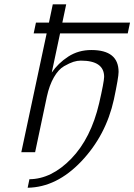

<svg xmlns="http://www.w3.org/2000/svg" viewBox="-20 -715 631 902"><path d="M80.1 0 199.2 -558.1H138.2L148.9 -608.9H210L228 -694.8H291L272.9 -608.9H590.8L580.1 -558.1H262.2L223.1 -374Q252.9 -418 300.5 -449Q348.1 -480 409.2 -480Q537.1 -480 537.1 -377Q537.1 -352.1 515.1 -248Q478 -79.1 362.1 43Q246.1 165 109.9 167L118.2 127Q222.2 126 314.7 30.5Q407.2 -64.9 445.8 -230Q468.8 -330.1 469.2 -354Q469.2 -430.2 359.9 -430.2Q342.8 -430.2 325 -424.6Q307.1 -418.9 281 -404.1Q254.9 -389.2 233.4 -352.1Q211.9 -314.9 200.2 -261.2L145 0Z"/></svg>

Font: CMU Bright
Style: Oblique
Weight: 500
Italic angle: -12°
Version: Version 0.7.0